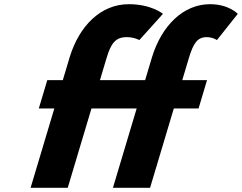

<svg xmlns="http://www.w3.org/2000/svg" viewBox="-20 -895 1153 915"><path d="M671.6 -513H456.3L487.4 -617C508.6 -688 529.7 -718 584.1 -718C619.2 -718 644.1 -704 644.1 -704L756.5 -829C756.5 -829 702.5 -875 593.6 -875C460.5 -875 357.7 -772 311.9 -622L279.3 -513H205.3L164.9 -378H238.9L125.8 0H302.8L415.9 -378H631.3L518.2 0H695.2L808.3 -378H926.3L966.6 -513H848.6L879.7 -617C901 -688 920 -718 965 -718C994 -718 1013.8 -704 1013.8 -704L1113.2 -829C1113.2 -829 1070.9 -875 980.9 -875C852.9 -875 750.1 -772 704.2 -622Z"/></svg>

Font: Hussar
Style: BdSuprExtOblThree
Weight: 700
Foundry: Cannot Into Space Fonts
Version: Version 2.00